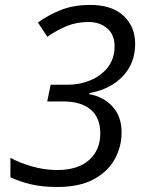

<svg xmlns="http://www.w3.org/2000/svg" viewBox="-20 -744 591 774"><path d="M210 9.8Q151.9 9.8 106.2 -0.7Q60.5 -11.2 22 -29.3V-107.9Q56.6 -88.4 107.7 -73.5Q158.7 -58.6 210.9 -58.6Q293.9 -58.6 339.1 -98.9Q384.3 -139.2 384.3 -206.5Q384.3 -269.5 345.5 -302.2Q306.6 -335 235.8 -335H170.4L184.1 -402.3H251Q301.3 -402.3 344.7 -420.4Q388.2 -438.5 415 -473.1Q441.9 -507.8 441.9 -557.1Q441.9 -604 412.4 -629.6Q382.8 -655.3 336.4 -655.3Q289.6 -655.3 249.8 -639.2Q210 -623 170.9 -595.7L132.8 -653.3Q174.8 -683.6 225.8 -703.9Q276.9 -724.1 343.3 -724.1Q431.2 -724.1 478 -680.4Q524.9 -636.7 524.9 -566.9Q524.9 -489.7 475.3 -437Q425.8 -384.3 340.3 -368.7V-364.3Q397.5 -354 433.8 -314.2Q470.2 -274.4 470.2 -210Q470.2 -152.8 442.6 -102.5Q415 -52.2 357.7 -21.2Q300.3 9.8 210 9.8Z"/></svg>

Font: Open Sans
Style: Italic
Weight: 400
Italic angle: -12°
Designer: Monotype Design Team
Foundry: Monotype Imaging Inc.
Version: Version 3.000; ttfautohint (v1.8.4)